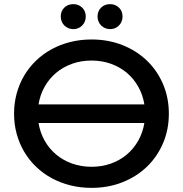

<svg xmlns="http://www.w3.org/2000/svg" viewBox="-20 -900 886 929"><path d="M423 9Q369 9 320.2 -3.2Q271.5 -15.5 229.8 -38.2Q188 -61 154.5 -93.2Q121 -125.5 97.2 -165.5Q73.5 -205.5 60.8 -252Q48 -298.5 48 -350Q48 -401.5 60.8 -448Q73.5 -494.5 97.2 -534.5Q121 -574.5 154.5 -606.8Q188 -639 229.8 -661.8Q271.5 -684.5 320.2 -696.8Q369 -709 423 -709Q503.5 -709 572 -682Q640.5 -655 690.5 -607Q740.5 -559 768.8 -493.2Q797 -427.5 797 -350Q797 -272.5 768.8 -206.8Q740.5 -141 690.5 -93Q640.5 -45 572 -18Q503.5 9 423 9ZM423 -93Q473 -93 516.5 -108.5Q560 -124 593.5 -152.2Q627 -180.5 649 -219.5Q671 -258.5 678.5 -305H166.5Q174 -258.5 196 -219.5Q218 -180.5 251.8 -152.2Q285.5 -124 329 -108.5Q372.5 -93 423 -93ZM423 -607Q372.5 -607 329 -591.5Q285.5 -576 251.8 -547.8Q218 -519.5 196 -480.5Q174 -441.5 166.5 -395H678.5Q671 -441.5 649 -480.5Q627 -519.5 593.5 -547.8Q560 -576 516.5 -591.5Q473 -607 423 -607ZM335 -880Q348 -880 358.8 -875.5Q369.5 -871 377.8 -863Q386 -855 390.5 -844Q395 -833 395 -820Q395 -807.5 390.5 -796.2Q386 -785 377.8 -776.8Q369.5 -768.5 358.8 -763.8Q348 -759 335 -759Q322 -759 310.8 -763.8Q299.5 -768.5 291.2 -776.8Q283 -785 278.5 -796.2Q274 -807.5 274 -820Q274 -846.5 291.2 -863.2Q308.5 -880 335 -880ZM513 -880Q526 -880 536.8 -875.5Q547.5 -871 555.8 -863Q564 -855 568.5 -844Q573 -833 573 -820Q573 -807.5 568.5 -796.2Q564 -785 555.8 -776.8Q547.5 -768.5 536.8 -763.8Q526 -759 513 -759Q500 -759 488.8 -763.8Q477.5 -768.5 469.2 -776.8Q461 -785 456.5 -796.2Q452 -807.5 452 -820Q452 -846.5 469.2 -863.2Q486.5 -880 513 -880Z"/></svg>

Font: Argentum Sans
Style: Regular
Weight: 400
Designer: Julieta Ulanovsky, Owen Earl, Chris M. Simpson, Rasmus Andersson, Cristiano Sobral
Foundry: The Argentum Sans Project Authors
Version: Version 3.135; ttfautohint (v1.8.4.7-5d5b-dirty)